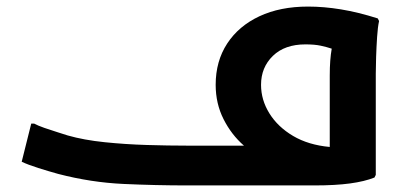

<svg xmlns="http://www.w3.org/2000/svg" viewBox="-20 -564 1250 584"><path d="M550 0Q454 0 355.5 -4.5Q257 -9 157 -35Q128 -43 96.5 -53Q65 -63 46 -72L75 -188H84Q95 -182 115 -175Q135 -168 154.5 -162Q174 -156 186 -152Q235 -138 298 -131.5Q361 -125 426.5 -123Q492 -121 550 -121H722Q684 -154 660 -201.5Q636 -249 636 -306Q636 -378 671 -431.5Q706 -485 769 -514.5Q832 -544 917 -544Q965 -544 1017 -535.5Q1069 -527 1129 -508L1133 -500Q1129 -482 1127 -451.5Q1125 -421 1124 -390.5Q1123 -360 1123 -340V-32L1119 -24Q1089 -12 1044.5 -6Q1000 0 937 0ZM774 -306Q774 -260 799.5 -219Q825 -178 871.5 -150.5Q918 -123 983 -117V-334Q983 -359 984.5 -379Q986 -399 989 -416Q974 -421 955.5 -425Q937 -429 909 -429Q846 -429 810 -394Q774 -359 774 -306Z"/></svg>

Font: Kufam SemiBold
Style: Regular
Weight: 600
Designer: Wael Morcos, Artur Schmal
Foundry: Original Type
Version: Version 1.300; ttfautohint (v1.8.3)